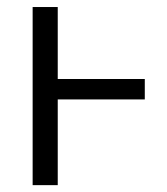

<svg xmlns="http://www.w3.org/2000/svg" viewBox="-20 -540 486 560"><path d="M402.3 -309.6V-250H148.4V0H75.2V-519.5H148.4V-309.6Z"/></svg>

Font: Mgen+ 1c regular
Style: Regular
Weight: 400
Designer: [Source Han Sans]
Ryoko NISHIZUKA  (kana & ideographs); Paul D. Hunt (Latin, Greek & Cyrillic); Wenlong ZHANG  (bopomofo
Version: Version 1.059.20150602